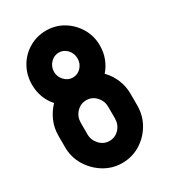

<svg xmlns="http://www.w3.org/2000/svg" viewBox="-176 -799 802 900"><g transform="rotate(-30 224.5 -348.5)"><path d="M217.8 9.8Q165.5 9.8 120.6 -17.6Q76.2 -44.9 49.1 -89.8Q22 -134.8 22 -189V-251Q22 -293 38.1 -329.6Q54.2 -366.2 81.1 -394Q59.1 -418 46.6 -450.4Q34.2 -482.9 34.2 -520Q34.2 -571.3 58.6 -614.7Q83 -657.2 125 -682.1Q167 -707 217.8 -707Q269 -707 310.5 -681.6Q352.1 -656.2 377 -614Q401.9 -571.8 401.9 -520Q401.9 -482.9 389.4 -450.9Q377 -418.9 355 -394Q381.8 -367.2 397.5 -330.1Q413.1 -293 413.1 -251V-189Q413.1 -134.8 386.7 -89.4Q359.9 -43.9 315.9 -17.1Q272 9.8 217.8 9.8ZM217.8 -453.1Q244.1 -453.1 262.5 -472.7Q280.8 -492.2 280.8 -520Q280.8 -547.9 262.5 -567.9Q244.1 -587.9 217.8 -587.9Q191.9 -587.9 172.9 -567.9Q153.8 -547.9 153.8 -520Q153.8 -493.2 172.9 -473.1Q191.9 -453.1 217.8 -453.1ZM217.8 -109.9Q249 -109.9 270.5 -132.8Q292 -155.8 292 -189V-251Q292 -283.2 270.5 -306.6Q249 -330.1 217.8 -330.1Q187 -330.1 165 -307.1Q143.1 -284.2 143.1 -251V-189Q143.1 -157.2 165 -133.5Q187 -109.9 217.8 -109.9Z"/></g></svg>

Font: Bayon
Style: Regular
Weight: 400
Designer: Danh Hong
Version: Version 8.001; ttfautohint (v1.8.3)